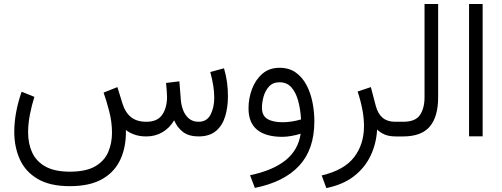

<svg xmlns="http://www.w3.org/2000/svg" viewBox="-20 -690 2539 971"><path d="M720.2 0Q685.1 0 658.7 -9.8Q632.3 -19.5 616.7 -32.7Q618.7 50.3 589.8 114.5Q561 178.7 498 215.1Q435.1 251.5 333 251.5Q232.9 251.5 170.9 215.1Q108.9 178.7 80.6 116.5Q52.2 54.2 52.2 -23.4Q52.2 -72.8 62 -124.5Q71.8 -176.3 89.4 -226.1L153.8 -200.2Q140.1 -156.2 131.1 -110.1Q122.1 -64 122.1 -20.5Q122.1 36.6 142.8 81.5Q163.6 126.5 210 152.3Q256.3 178.2 333 178.2Q415.5 178.2 461.9 150.9Q508.3 123.5 527.3 78.9Q546.4 34.2 546.4 -18.6Q546.4 -73.2 532.2 -127.7Q518.1 -182.1 503.9 -221.7L573.7 -249.5L600.1 -164.1Q614.3 -120.1 643.1 -97.2Q671.9 -74.2 720.7 -74.2Q775.9 -74.2 800.3 -109.6Q824.7 -145 824.7 -200.2Q824.7 -212.9 823.5 -227.3Q822.3 -241.7 819.8 -270.5L887.2 -278.8L894.5 -185.5Q896.5 -157.7 906.5 -132.1Q916.5 -106.4 935.8 -90.3Q955.1 -74.2 984.4 -74.2Q1025.9 -74.2 1044.7 -110.1Q1063.5 -146 1063.5 -196.8Q1063.5 -252.4 1043.5 -325.7L1112.8 -344.7Q1123.5 -308.6 1128.2 -273.2Q1132.8 -237.8 1132.8 -203.6Q1132.8 -147.9 1118.9 -101.8Q1105 -55.7 1072.8 -28.1Q1040.5 -0.5 985.4 0Q935.5 0 906 -22.2Q876.5 -44.4 860.8 -81.5Q836.9 -41.5 800.5 -20.8Q764.2 0 720.2 0Z M1569.8 -76.2Q1569.8 64.9 1493.4 147.7Q1417 230.5 1269 260.3L1244.6 196.3Q1360.4 171.9 1424.3 120.4Q1488.3 68.8 1500.5 -13.7Q1480.5 -7.3 1455.1 -2.7Q1429.7 2 1407.7 2Q1324.7 2 1280.8 -33.4Q1236.8 -68.8 1236.8 -142.6Q1236.8 -191.9 1254.2 -239Q1271.5 -286.1 1306.6 -316.7Q1341.8 -347.2 1394 -347.2Q1442.4 -347.2 1475.8 -323.2Q1509.3 -299.3 1530 -260Q1550.8 -220.7 1560.3 -172.6Q1569.8 -124.5 1569.8 -76.2ZM1410.2 -71.8Q1432.6 -71.8 1456.3 -75.7Q1480 -79.6 1502.4 -85.9Q1499.5 -138.2 1487.8 -180.7Q1476.1 -223.1 1453.4 -248.5Q1430.7 -273.9 1393.6 -273.9Q1359.9 -273.9 1340.3 -252.2Q1320.8 -230.5 1312.7 -200.4Q1304.7 -170.4 1304.7 -145.5Q1304.7 -105.5 1332 -88.6Q1359.4 -71.8 1410.2 -71.8Z M1981.4 0Q1946.3 0 1923.1 -10.7Q1899.9 -21.5 1887.2 -35.2Q1883.3 35.6 1854.7 96.4Q1826.2 157.2 1771 200.4Q1715.8 243.7 1630.4 261.2L1606.9 197.3Q1720.7 170.4 1770.8 105Q1820.8 39.6 1820.8 -51.8Q1820.8 -92.3 1812.5 -136.2Q1804.2 -180.2 1788.6 -227.1L1855.5 -249.5L1880.4 -154.8Q1901.4 -74.2 1977.5 -74.2H1998V0Z M1980.5 -74.2H2019Q2081.5 -74.2 2104.2 -108.9Q2127 -143.6 2127 -197.8V-669.9H2195.8V-198.2Q2195.8 -100.1 2153.6 -50Q2111.3 0 2018.6 0H1980.5Z M2420.9 -669.9V-0.5H2352.1V-669.9Z"/></svg>

Font: Vazirmatn RD Light
Style: Regular
Weight: 300
Designer: Saber Rastikerdar
Foundry: Saber Rastikerdar
Version: Version 32.102